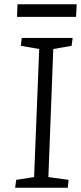

<svg xmlns="http://www.w3.org/2000/svg" viewBox="-20 -881 381 901"><path d="M164 -651 78 -666 82 -703H321L316 -666L230 -651L207 -50L302 -37L298 0H51L56 -37L140 -50ZM62 -861H340L337 -802H60Z"/></svg>

Font: Literata 18pt Light
Style: Italic
Weight: 300
Italic angle: -2°
Designer: Latin by Veronika Burian and Jose Scaglione. Greek by Irene Vlachou. Cyrillic by Vera Evstafieva
Foundry: TypeTogether
Version: Version 3.103;gftools[0.9.29]